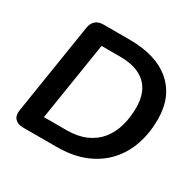

<svg xmlns="http://www.w3.org/2000/svg" viewBox="-153 -876 1067 1046"><g transform="rotate(30 381.0 -352.5)"><path d="M112 0Q78 0 61 -19.5Q44 -39 50 -73L140 -643Q145 -674 163.5 -689.5Q182 -705 213 -705H376Q544 -705 635.5 -626Q727 -547 727 -404Q727 -319 702 -245.5Q677 -172 626.5 -117Q576 -62 500.5 -31Q425 0 323 0ZM183 -106H325Q395 -106 446 -128.5Q497 -151 529.5 -191Q562 -231 577.5 -285Q593 -339 593 -402Q593 -498 538.5 -548.5Q484 -599 376 -599H261Z"/></g></svg>

Font: Nunito ExtraLight
Style: Bold Italic
Weight: 700
Italic angle: -9°
Version: Version 3.602